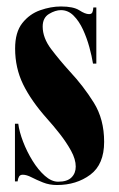

<svg xmlns="http://www.w3.org/2000/svg" viewBox="-20 -546 358 578"><path d="M151.5 11Q128.5 11 109.2 3.2Q90 -4.5 75 -12.2Q60 -20 48.5 -20Q40.5 -20 37.2 -14.2Q34 -8.5 33 0H25V-173.5H35Q38 -149.5 49.5 -119.5Q61 -89.5 78 -62Q95 -34.5 115 -16.8Q135 1 155 1Q182.5 1 195.2 -11.8Q208 -24.5 208 -44.5Q208 -66.5 194 -92Q180 -117.5 160 -143Q140 -168.5 121 -189.5Q73.5 -243 49.5 -292.2Q25.5 -341.5 25.5 -400Q25.5 -449 47.2 -476.5Q69 -504 101 -515.2Q133 -526.5 163.5 -526.5Q201 -526.5 218.8 -515Q236.5 -503.5 248 -503.5Q256 -503.5 258.2 -509.2Q260.5 -515 261 -523.5H270V-354.5H260Q256.5 -376.5 249 -404Q241.5 -431.5 229.8 -457Q218 -482.5 201.5 -499Q185 -515.5 163.5 -515.5Q146.5 -515.5 127.5 -504Q108.5 -492.5 108.5 -466Q108.5 -432 134.2 -398Q160 -364 190.5 -330.5Q231.5 -286.5 262.5 -236.8Q293.5 -187 293.5 -119Q293.5 -51 251.8 -20Q210 11 151.5 11Z"/></svg>

Font: Imbue 100pt Black
Style: Regular
Weight: 900
Designer: Tyler Finck
Foundry: Etcetera Type Company
Version: Version 1.102; ttfautohint (v1.8.3)